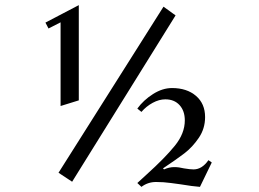

<svg xmlns="http://www.w3.org/2000/svg" viewBox="-20 -723 1009 748"><path d="M157 -635 169 -612 216 -636V-310L287 -332V-703ZM617 -697 208 -50 261 -15 664 -663ZM779 -267Q779 -222 754.5 -186Q730 -150 699.5 -126.5Q669 -103 615 -67L619 -63Q639 -72 659 -72Q677 -72 697 -67Q721 -63 734 -63Q767 -63 792 -99L805 -90L759 5Q731 3 683 -5Q675 -6 646 -10Q617 -14 588 -14Q556 -14 531 5L515 -10Q515 -10 551 -43Q622 -107 661 -155Q700 -203 700 -254Q700 -291 679.5 -313.5Q659 -336 624 -336Q600 -336 575 -322.5Q550 -309 531 -287L515 -300Q539 -333 576 -356.5Q613 -380 650 -380Q708 -380 743.5 -349.5Q779 -319 779 -267Z"/></svg>

Font: Amita
Style: Regular
Weight: 400
Designer: Eduardo Rodriguez Tunni, Modular Infotech, Brian J. Bonislawsky
Foundry: Eduardo Rodriguez Tunni, Modular Infotech, Brian J. Bonislawsky
Version: Version 1.004